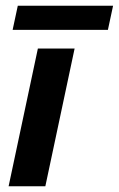

<svg xmlns="http://www.w3.org/2000/svg" viewBox="-20 -649 414 669"><path d="M42 -629H374L356 -545H24ZM112 -480H240L138 0H10Z"/></svg>

Font: Prompt Medium
Style: Italic
Weight: 500
Italic angle: -12°
Designer: Katatrad Team
Foundry: CadsonDemak
Version: Version 1.001